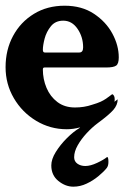

<svg xmlns="http://www.w3.org/2000/svg" viewBox="-20 -457 476 689"><path d="M219.7 6.8Q160.2 6.8 109.9 -23.4Q59.6 -53.7 29.8 -104.5Q0 -155.3 0 -215.8Q0 -278.3 26.9 -328.1Q53.7 -377.9 101.6 -407.2Q149.4 -436.5 211.9 -436.5Q273.4 -436.5 316.9 -407.7Q360.4 -378.9 383.3 -336.4Q406.2 -293.9 406.2 -251Q406.2 -228.5 397 -221.7Q387.7 -214.8 360.4 -214.8H139.6Q133.8 -214.8 133.8 -208Q133.8 -172.9 147 -141.6Q160.2 -110.4 186 -90.8Q211.9 -71.3 249 -71.3Q282.2 -71.3 310.5 -81.1Q330.1 -86.9 340.8 -91.8Q351.6 -96.7 360.8 -103Q370.1 -109.4 382.8 -119.1Q391.6 -115.2 391.6 -100.6Q391.6 -95.7 390.6 -91.8L402.3 -100.6Q402.3 -80.1 386.2 -62Q370.1 -43.9 330.1 -14.6Q310.5 0 291 21Q271.5 42 258.8 64.5Q246.1 86.9 246.1 107.4Q246.1 122.1 257.8 130.4Q269.5 138.7 286.1 138.7Q304.7 138.7 328.6 127.4Q352.5 116.2 364.3 106.4Q369.1 106.4 369.1 124Q369.1 137.7 363.3 145.5Q352.5 159.2 333 175.3Q313.5 191.4 290.5 202.1Q267.6 212.9 243.2 212.9Q214.8 212.9 189.5 192.4Q164.1 171.9 164.1 136.7Q164.1 114.3 180.2 88.4Q196.3 62.5 219.7 39.1Q243.2 15.6 264.6 2.9L267.6 0Q243.2 6.8 219.7 6.8ZM140.6 -268.6H264.6Q278.3 -268.6 278.3 -287.1Q278.3 -324.2 258.3 -353.5Q238.3 -382.8 207 -382.8Q178.7 -382.8 162.6 -362.8Q146.5 -342.8 140.1 -318.4Q133.8 -293.9 133.8 -278.3Q133.8 -268.6 140.6 -268.6Z"/></svg>

Font: Crimson Text
Style: Bold
Weight: 700
Designer: Sebastian Kosch
Foundry: Sebastian Kosch
Version: Version 1.100